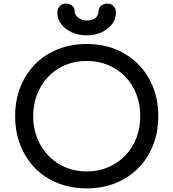

<svg xmlns="http://www.w3.org/2000/svg" viewBox="-20 -1035 961 1065"><path d="M461 10Q373 10 300 -19.5Q227 -49 174.5 -102.5Q122 -156 93 -229.5Q64 -303 64 -391Q64 -479 93 -552Q122 -625 174.5 -678.5Q227 -732 300 -761.5Q373 -791 461 -791Q549 -791 621.5 -761.5Q694 -732 747 -678.5Q800 -625 829 -552Q858 -479 858 -391Q858 -303 829 -229.5Q800 -156 747 -102.5Q694 -49 621.5 -19.5Q549 10 461 10ZM461 -84Q526 -84 580.5 -107.5Q635 -131 675 -172.5Q715 -214 736.5 -270Q758 -326 758 -391Q758 -456 736.5 -512Q715 -568 675 -609.5Q635 -651 580.5 -674Q526 -697 461 -697Q396 -697 341.5 -674Q287 -651 247.5 -609.5Q208 -568 186 -512Q164 -456 164 -391Q164 -326 186 -270Q208 -214 247.5 -172.5Q287 -131 341.5 -107.5Q396 -84 461 -84ZM461 -839Q416 -839 379 -855.5Q342 -872 320 -900.5Q298 -929 298 -964Q298 -986 311 -1000.5Q324 -1015 346 -1015Q364 -1015 379 -1004Q394 -993 394 -974Q394 -951 415.5 -936Q437 -921 461 -921Q492 -921 509.5 -936Q527 -951 527 -974Q527 -993 542 -1004Q557 -1015 576 -1015Q598 -1015 610.5 -1000.5Q623 -986 623 -964Q623 -929 601 -900.5Q579 -872 542.5 -855.5Q506 -839 461 -839Z"/></svg>

Font: Comfortaa
Style: Bold
Weight: 700
Designer: Johan Aakerlund
Foundry: Johan Aakerlund
Version: Version 3.104; ttfautohint (v1.8.1.43-b0c9)